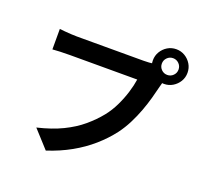

<svg xmlns="http://www.w3.org/2000/svg" viewBox="-151 -1022 1302 1247"><g transform="rotate(20 500.0 -398.5)"><path d="M803.9 -733.4Q803.9 -709.4 820.7 -692.6Q837.5 -675.8 861.5 -675.8Q885.5 -675.8 902.4 -692.6Q919.3 -709.4 919.3 -733.4Q919.3 -757.4 902.4 -774.3Q885.5 -791.3 861.5 -791.3Q837.5 -791.3 820.7 -774.3Q803.9 -757.4 803.9 -733.4ZM741.9 -733.4Q741.9 -766.3 758.2 -793.4Q774.6 -820.6 801.6 -836.9Q828.6 -853.2 861.5 -853.2Q894.4 -853.2 921.5 -836.9Q948.6 -820.6 965 -793.4Q981.3 -766.3 981.3 -733.4Q981.3 -700.5 965 -673.5Q948.6 -646.5 921.5 -630.2Q894.4 -613.8 861.5 -613.8Q828.6 -613.8 801.6 -630.2Q774.6 -646.5 758.2 -673.5Q741.9 -700.5 741.9 -733.4ZM863.3 -654.2Q856.4 -640.2 851 -620.8Q845.6 -601.4 841.3 -585Q832.7 -548.5 820 -502.8Q807.3 -457.1 789.1 -407.9Q770.8 -358.7 746.5 -310.7Q722.1 -262.6 690.9 -220.6Q645.7 -161.3 586.1 -109Q526.5 -56.7 452.3 -15.1Q378.1 26.6 288.8 55.6L179.9 -64.1Q279.6 -87.8 352 -123Q424.5 -158.2 477.8 -203.2Q531.1 -248.1 571.8 -298.7Q605.1 -340.6 628.7 -389.9Q652.4 -439.1 667.7 -488.7Q683 -538.2 689.3 -581.1Q674.5 -581.1 639.7 -581.1Q604.9 -581.1 558.6 -581.1Q512.4 -581.1 461.8 -581.1Q411.2 -581.1 364 -581.1Q316.9 -581.1 279.5 -581.1Q242.1 -581.1 223.5 -581.1Q189.2 -581.1 156.7 -579.8Q124.3 -578.5 104.5 -576.7V-718Q119.9 -716.3 141.2 -714.4Q162.6 -712.5 185.2 -711.2Q207.7 -709.9 223.7 -709.9Q239.5 -709.9 269.5 -709.9Q299.4 -709.9 338.1 -709.9Q376.8 -709.9 419.5 -709.9Q462.2 -709.9 504.4 -709.9Q546.6 -709.9 583.6 -709.9Q620.6 -709.9 647.7 -709.9Q674.8 -709.9 686.5 -709.9Q701.5 -709.9 723.2 -711.2Q745 -712.5 764.7 -717.6Z"/></g></svg>

Font: Noto Sans SC Thin
Style: Regular
Weight: 100
Designer: Ryoko NISHIZUKA 西塚涼子 (kana, bopomofo & ideographs); Paul D. Hunt (Latin, Greek & Cyrillic); Sandoll Communications 산돌커뮤니
Foundry: Adobe
Version: Version 2.004-H2;hotconv 1.0.118;makeotfexe 2.5.65603